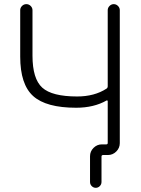

<svg xmlns="http://www.w3.org/2000/svg" viewBox="-20 -774 686 932"><path d="M137.7 -503.9Q137.7 -391.6 185.1 -348.6Q232.4 -305.7 354.5 -305.7Q438.5 -305.7 497.1 -343.8Q502.9 -347.7 502.9 -355.5V-724.6Q502.9 -736.3 511.7 -745.1Q520.5 -753.9 532.2 -753.9Q543.9 -753.9 552.7 -745.1Q561.5 -736.3 561.5 -724.6V-79.1Q561.5 -55.7 544.4 -38.6Q527.3 -21.5 503.9 -21.5H480.5Q472.7 -21.5 472.7 -13.7V109.4Q472.7 121.1 464.4 129.4Q456.1 137.7 444.8 137.7Q433.6 137.7 425.3 129.4Q417 121.1 417 109.4V-15.6Q417 -39.1 434.1 -56.2Q451.2 -73.2 474.6 -73.2H496.1Q502.9 -73.2 502.9 -80.1V-283.2Q502.9 -285.2 501 -286.1Q499 -287.1 497.1 -286.1Q435.5 -251 349.6 -251Q204.1 -251 141.1 -307.6Q78.1 -364.3 78.1 -499V-724.6Q78.1 -736.3 86.9 -745.1Q95.7 -753.9 107.9 -753.9Q120.1 -753.9 128.9 -745.1Q137.7 -736.3 137.7 -724.6Z"/></svg>

Font: irohamaru Light
Style: Regular
Weight: 200
Designer: [Source Han Sans]
Ryoko NISHIZUKA  (kana & ideographs); Paul D. Hunt (Latin, Greek & Cyrillic); Wenlong ZHANG  (bopomofo
Version: Version 1.01